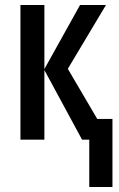

<svg xmlns="http://www.w3.org/2000/svg" viewBox="-20 -560 479 770"><path d="M338 190V0H309L158 -279V0H62V-540H158V-283L301 -540H405L252 -284L370 -83H431V190Z"/></svg>

Font: Noto Sans ExtraCondensed Medium
Style: Regular
Weight: 500
Width: 2
Designer: Monotype Design Team
Foundry: Monotype Imaging Inc.
Version: Version 2.013; ttfautohint (v1.8.4.7-5d5b)